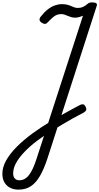

<svg xmlns="http://www.w3.org/2000/svg" viewBox="-105 -1058 838 1620"><path d="M51 542Q13 542 -18 527Q-49 512 -67 482Q-85 452 -85 408Q-85 352 -52.5 294.5Q-20 237 37.5 179.5Q95 122 169.5 67.5Q244 13 328 -37Q368 -62 409.5 -85Q451 -108 492 -130.5Q533 -153 571 -173Q586 -180 597 -177.5Q608 -175 616 -160Q626 -141 622 -129.5Q618 -118 601 -108Q559 -87 514.5 -62Q470 -37 424.5 -10Q379 17 335 44Q266 86 206.5 131Q147 176 102 223Q57 270 31.5 315.5Q6 361 6 405Q6 433 20 448Q34 463 58 463Q106 463 140 418.5Q174 374 203 283L595 -925Q585 -921 566.5 -915Q548 -909 529 -909Q511 -909 495.5 -913.5Q480 -918 466.5 -924Q453 -930 439.5 -934.5Q426 -939 411 -939Q392 -939 375.5 -933Q359 -927 341 -911.5Q323 -896 298 -870Q287 -857 274.5 -856.5Q262 -856 246 -867Q231 -877 229 -889Q227 -901 235 -913Q265 -952 295.5 -976.5Q326 -1001 357 -1012Q388 -1023 416 -1023Q442 -1023 461 -1018.5Q480 -1014 494.5 -1007Q509 -1000 523 -995.5Q537 -991 553 -991Q577 -991 596.5 -1000.5Q616 -1010 631 -1023Q641 -1032 650.5 -1035Q660 -1038 672 -1038Q695 -1038 706 -1031Q717 -1024 711 -1008L295 280Q266 368 232.5 426Q199 484 155.5 513Q112 542 51 542Z"/></svg>

Font: Playwrite IN
Style: Regular
Weight: 400
Designer: Veronika Burian, José Scaglione
Foundry: TypeTogether
Version: Version 1.002